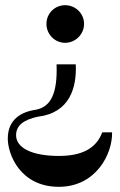

<svg xmlns="http://www.w3.org/2000/svg" viewBox="-20 -520 462 740"><path d="M231 -500C191 -500 159 -468 159 -428C159 -388 191 -355 231 -355C271 -355 304 -388 304 -428C304 -468 271 -500 231 -500ZM412 -10H374C351 52 296 81 207 81C105 81 42 51 42 1C42 -38 74 -59 125 -70C251 -85 276 -185 272 -272H198C202 -162 177 -108 118 -97C61 -89 10 -59 10 14C10 75 58 200 207 200C350 200 414 73 412 -10Z"/></svg>

Font: Space Cowgirl Medium
Style: Regular
Weight: 600
Designer: Valery Marier
Foundry: Valery Marier
Version: Version 1.000;hotconv 1.0.109;makeotfexe 2.5.65596